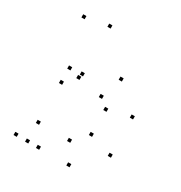

<svg xmlns="http://www.w3.org/2000/svg" viewBox="-182 -905 984 1044"><g transform="rotate(30 310.0 -382.5)"><path d="M214.2 10V-10H194.2V10ZM214.2 -428.6V-448.6H194.2V-428.6ZM221.2 -454.8V-474.8H201.2V-454.8ZM221.2 -755V-775H201.2V-755ZM73.4 -728.3V-748.3H53.4V-728.3ZM73.4 10V-10H53.4V10ZM404.8 10V-10H384.8V10ZM573.8 -147.8V-167.8H553.8V-147.8ZM573.8 -388.1V-408.1H553.8V-388.1ZM418.2 -536.1V-556.1H398.2V-536.1ZM145.7 -448.7V-468.7H125.7V-448.7ZM145.7 -358.4V-378.4H125.7V-358.4ZM371.8 -400.5V-420.5H351.8V-400.5ZM428.1 -351.8V-371.8H408.1V-351.8ZM428.1 -194.7V-214.7H408.1V-194.7ZM341.6 -107.4V-127.4H321.6V-107.4ZM145.7 -107.4V-127.4H125.7V-107.4ZM145.7 10V-10H125.7V10Z"/></g></svg>

Font: Monaspace Krypton Dots Var
Style: Regular
Weight: 400
Designer: Riley Cran and the Lettermatic Team
Version: Version 1.100 (Monaspace Krypton Dots)